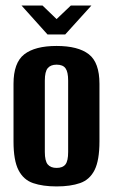

<svg xmlns="http://www.w3.org/2000/svg" viewBox="-20 -671 411 699"><path d="M186 7.7Q135.9 7.7 100.7 -4.3Q65.5 -16.3 47.4 -51.6Q29.2 -86.9 29.2 -155.7V-365.9Q29.2 -442.7 68.3 -473.2Q107.5 -503.7 186 -503.7Q264.5 -503.7 303.3 -473.5Q342.1 -443.4 342.1 -365.9V-156.4Q342.1 -87.2 324.3 -51.9Q306.5 -16.6 271.6 -4.5Q236.8 7.7 186 7.7ZM186 -59.7Q208.3 -59.7 218.2 -72.3Q228.1 -84.8 228.1 -117.7V-377.9Q228.1 -409.2 218.5 -422.4Q209 -435.6 186 -435.6Q164.4 -435.6 153.8 -422.9Q143.2 -410.2 143.2 -377.9V-117.7Q143.2 -85.1 153.8 -72.4Q164.4 -59.7 186 -59.7ZM152.9 -545.6 58.4 -650.8H134.9L186 -601.5L237.8 -650.8H312.7L217.5 -545.6Z"/></svg>

Font: Alumni Sans Thin
Style: Regular
Weight: 100
Designer: Robert E. Leuschke
Foundry: Robert E. Leuschke
Version: Version 1.018